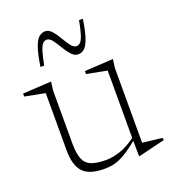

<svg xmlns="http://www.w3.org/2000/svg" viewBox="-128 -770 788 877"><g transform="rotate(-20 265.5 -332.0)"><path d="M132 -150.5Q132 -101.5 142.8 -74.2Q153.5 -47 179.8 -36.2Q206 -25.5 252.5 -25.5Q281 -25.5 318.8 -37.2Q356.5 -49 401.5 -82.5L409.5 -75Q376.5 -47.5 351.5 -30.5Q326.5 -13.5 306.2 -4.8Q286 4 268 7Q250 10 231 10Q157.5 10 127 -23Q96.5 -56 96.5 -129V-407L-1.5 -426V-440.5L137.5 -448.5L132 -407ZM398.5 9.5 397.5 -71.5V-407L299 -426V-440.5L438 -448.5L432.5 -407V-43.5Q437 -43 449.5 -41.5Q462 -40 477.5 -38.2Q493 -36.5 507 -34.8Q521 -33 529 -32V-21L404 9.5ZM372 -668.5Q362.5 -606 350.8 -574.5Q339 -543 325.8 -532.8Q312.5 -522.5 298 -522.5Q279.5 -522.5 264.2 -539.5Q249 -556.5 236 -578.8Q223 -601 210.2 -618Q197.5 -635 183.5 -635Q172.5 -635 164 -626Q155.5 -617 148.2 -593.5Q141 -570 132.5 -527.5H114.5Q124 -590 135.5 -621.2Q147 -652.5 160.8 -663Q174.5 -673.5 190 -673.5Q207.5 -673.5 222.2 -656.5Q237 -639.5 250 -617Q263 -594.5 275.8 -577.5Q288.5 -560.5 302.5 -560.5Q313.5 -560.5 322 -569.5Q330.5 -578.5 338 -602.2Q345.5 -626 353.5 -668.5Z"/></g></svg>

Font: Newsreader 16pt 16pt ExtraLight
Style: Regular
Weight: 250
Version: Version 1.003